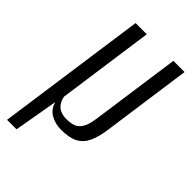

<svg xmlns="http://www.w3.org/2000/svg" viewBox="-196 -559 752 752"><g transform="rotate(45 179.5 -183.0)"><path d="M-0.5 129 87.5 -495H149.5L93.1 -92.9Q97.5 -66.7 114.6 -51.9Q131.7 -37.2 162.1 -37.2Q183 -37.2 199.5 -42.7Q216 -48.2 227.5 -66.4Q239.1 -84.7 244.3 -121.5L296.8 -495H358.8L306.8 -124Q300.8 -78.9 287.3 -49.7Q273.8 -20.6 247.8 -6.8Q221.8 7 175.6 7Q145 7 118.8 -7.4Q92.5 -21.9 83.9 -53.6L52.1 129Z"/></g></svg>

Font: Alumni Sans Thin
Style: Italic
Weight: 100
Italic angle: -8°
Designer: Robert E. Leuschke
Foundry: Robert E. Leuschke
Version: Version 1.016